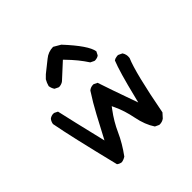

<svg xmlns="http://www.w3.org/2000/svg" viewBox="-145 -676 789 789"><g transform="rotate(-45 250.0 -281.0)"><path d="M347.2 -388.2Q349.1 -387.7 350.6 -387.7Q352.1 -387.7 354.2 -387.9Q356.4 -388.2 359.1 -388.7Q361.8 -389.2 364.3 -390.1Q369.1 -391.6 373 -395L380.9 -410.6Q375 -449.2 298.3 -531.7L268.1 -549.3Q239.3 -548.8 217.8 -530.8Q192.9 -510.3 167.5 -490.7L152.8 -476.1Q145 -462.9 141.1 -447.8Q143.1 -434.1 150.4 -423.3L166.5 -415.5Q168.5 -415 170.4 -415Q172.4 -415 175.5 -415.5Q178.7 -416 181.6 -417Q188.5 -418.9 193.8 -423.3L259.3 -483.4Q274.4 -467.8 283.7 -457.5Q293 -447.3 301.3 -437Q317.4 -417 331.1 -396ZM352.5 -13.7Q367.2 -13.7 378.4 -22L395.5 -41Q432.1 -234.4 458 -294.4Q458.5 -298.8 458.5 -301.3Q458.5 -303.7 458.5 -306.4Q458.5 -309.1 457.5 -313Q455.6 -321.3 450.7 -328.6L434.1 -336.4Q432.1 -336.9 429.7 -336.9Q427.2 -336.9 423.3 -335.9Q415 -335 408.2 -330.1Q389.2 -283.2 360.8 -167L354 -140.1Q307.1 -271.5 293 -315.4L277.8 -322.8Q276.4 -323.2 274.9 -323.2Q260.3 -323.2 249.5 -314Q221.7 -271.5 197.8 -226.6L145.5 -127.9Q107.9 -284.2 94.2 -346.7L79.6 -354Q77.6 -354.5 73.7 -354.5Q69.8 -354.5 64 -352.8Q58.1 -351.1 52.7 -346.7Q45.4 -337.4 43.5 -325.2Q59.1 -239.7 112.8 -22.5Q121.6 -15.6 132.8 -14.2Q145 -16.1 156.2 -23.4Q188.5 -67.4 208.3 -111.6Q228 -155.8 257.8 -195.3L266.1 -206.5L272 -193.8Q290 -155.8 299.8 -106Q309.6 -56.2 332.5 -22L349.1 -14.2Q351.1 -13.7 352.5 -13.7Z"/></g></svg>

Font: NaikaiFont
Style: Light
Weight: 300
Version: Version 1.89